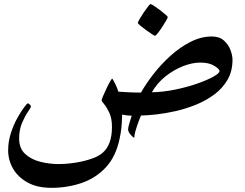

<svg xmlns="http://www.w3.org/2000/svg" viewBox="-20 -568 1189 931"><path d="M1107.4 -278.3Q1107.4 -223.1 1083.5 -181.6Q1059.6 -140.1 1019.8 -110.4Q980 -80.6 931.4 -60.8Q882.8 -41 832.8 -29.5Q782.7 -18.1 738.5 -13.2Q694.3 -8.3 663.6 -7.8Q660.2 0 652.3 20.5Q644.5 41 637.9 63.7Q631.3 86.4 630.9 100.1Q627 100.1 614 85.9Q601.1 71.8 601.1 58.1Q601.1 51.8 607.2 30Q613.3 8.3 618.7 -6.8Q606.4 -7.3 593.3 -8.8Q580.1 -10.3 572.3 -12.2Q571.3 28.8 568.6 52.5Q565.9 76.2 560.5 102.5Q542 191.9 492.4 244.4Q442.9 296.9 374.3 319.8Q305.7 342.8 230 342.8Q160.6 342.8 113.8 316.9Q66.9 291 43.2 249.5Q19.5 208 19.5 161.1Q19.5 117.7 33 76.7Q46.4 35.6 64.5 3.4Q82.5 -28.8 97.2 -47.9Q111.8 -66.9 114.3 -66.9Q118.7 -66.9 124.3 -61.3Q129.9 -55.7 129.9 -51.3Q129.9 -46.4 115.5 -25.9Q101.1 -5.4 86.9 27.8Q72.8 61 72.8 104Q72.8 151.9 102.3 178.7Q131.8 205.6 175.8 216.6Q219.7 227.5 263.2 227.5Q302.7 227.5 345 220.9Q387.2 214.4 422.9 202.1Q458.5 189.9 477.1 173.3Q522.9 134.8 522.9 47.4Q522.9 6.3 510.3 -20.8Q497.6 -47.9 485.1 -62.7Q472.7 -77.6 472.7 -81.5Q472.7 -85.4 479.7 -102.1Q486.8 -118.7 496.1 -138.4Q505.4 -158.2 513.7 -172.6Q522 -187 524.4 -187Q532.2 -175.3 541 -156.7Q549.8 -138.2 553.7 -123.5Q573.7 -122.1 603.3 -120.6Q632.8 -119.1 663.6 -119.1Q687.5 -161.6 724.1 -208.7Q760.7 -255.9 806.6 -297.4Q852.5 -338.9 903.8 -365Q955.1 -391.1 1007.3 -391.1Q1043.9 -391.1 1065.9 -371.3Q1087.9 -351.6 1097.7 -325.2Q1107.4 -298.8 1107.4 -278.3ZM1044.4 -223.1Q1044.4 -233.4 1018.8 -249Q993.2 -264.6 951.7 -264.6Q912.1 -264.6 867.2 -247.1Q822.3 -229.5 782 -197.3Q741.7 -165 716.3 -120.6Q770.5 -121.6 828.1 -133.3Q885.7 -145 934.8 -162.1Q983.9 -179.2 1014.2 -196Q1044.4 -212.9 1044.4 -223.1ZM793.5 -485.4Q793.5 -481.9 785.4 -467.8Q777.3 -453.6 766.1 -436.5Q754.9 -419.4 744.9 -407Q734.9 -394.5 731 -394.5Q729 -394.5 716.3 -402.8Q703.6 -411.1 687.7 -422.6Q671.9 -434.1 660.2 -443.8Q648.4 -453.6 648.4 -457Q648.4 -460.4 656.5 -474.9Q664.6 -489.3 676 -506.3Q687.5 -523.4 697.3 -535.9Q707 -548.3 710 -548.3Q713.4 -548.3 726.6 -539.8Q739.7 -531.2 755.1 -519.5Q770.5 -507.8 782 -497.8Q793.5 -487.8 793.5 -485.4Z"/></svg>

Font: Scheherazade New SemiBold
Style: Regular
Weight: 600
Designer: SIL International
Foundry: SIL International
Version: Version 4.000